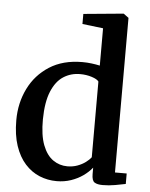

<svg xmlns="http://www.w3.org/2000/svg" viewBox="-57 -866 721 923"><g transform="rotate(5 304.0 -404.0)"><path d="M251 11Q207 11 167.8 -5.2Q128.5 -21.5 98 -55.2Q67.5 -89 50 -141Q32.5 -193 32.5 -264Q32.5 -347.5 66.8 -417Q101 -486.5 166.2 -528.2Q231.5 -570 325 -570Q348 -570 369.8 -567.2Q391.5 -564.5 409.5 -560.5V-740.5L309 -752.5V-801L499.5 -819H502.5L527 -801V-55H583.5V-4.5Q562.5 0 532.8 5.2Q503 10.5 473 10.5Q447 10.5 433.8 2Q420.5 -6.5 420.5 -38.5V-69Q403.5 -47.5 377.8 -29.2Q352 -11 319.8 0Q287.5 11 251 11ZM296 -64.5Q322.5 -64.5 344.8 -72.8Q367 -81 383.8 -93.5Q400.5 -106 409.5 -118V-483.5Q402 -494.5 375.8 -503Q349.5 -511.5 319 -511.5Q274.5 -511.5 238.8 -488.5Q203 -465.5 181.8 -414.5Q160.5 -363.5 159.5 -279.5Q159 -203 177.2 -155.5Q195.5 -108 226.8 -86.2Q258 -64.5 296 -64.5Z"/></g></svg>

Font: Merriweather SemiBold
Style: Regular
Weight: 600
Version: Version 2.100